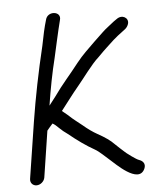

<svg xmlns="http://www.w3.org/2000/svg" viewBox="-52 -697 687 807"><g transform="rotate(-5 292.0 -293.5)"><path d="M70 64C86 64 102 51 105 34L135 -161C141 -169 152 -181 159 -189C167 -185 176 -177 187 -166C195 -158 206 -149 219 -140C257 -109 292 -84 326 -65C346 -54 369 -30 388 -14C403 -2 498 98 527 34C536 14 524 1 510 -4C501 -7 491 -14 478 -23L466 -32C462 -35 456 -39 451 -44C439 -55 424 -68 412 -80C397 -96 374 -112 343 -129C325 -139 305 -153 284 -171C260 -191 254 -193 225 -220C219 -226 208 -233 203 -238C231 -273 247 -297 283 -340C302 -362 346 -424 376 -450C415 -490 417 -489 446 -517C455 -525 472 -539 498 -558C505 -564 510 -572 512 -580C518 -604 490 -621 466 -603L453 -594C440 -583 416 -566 404 -554C390 -540 378 -530 363 -515C338 -490 312 -467 286 -434C249 -386 215 -350 180 -300L153 -265C164 -336 177 -403 192 -463C199 -493 216 -573 228 -619C240 -657 179 -664 170 -626C161 -596 153 -560 145 -518C119 -410 98 -305 82 -204L45 34C42 51 54 64 70 64Z"/></g></svg>

Font: Squarish
Style: It
Weight: 400
Foundry: Cannot Into Space Fonts
Version: Version 0.272